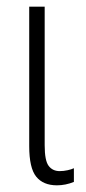

<svg xmlns="http://www.w3.org/2000/svg" viewBox="-20 -551 260 581"><path d="M115.2 -530.8V-111.3Q115.2 -64.9 127.2 -49.1Q139.2 -33.2 160.6 -33.2Q172.4 -33.2 184.6 -35.9Q196.8 -38.6 203.6 -42V-0.5Q178.2 9.8 152.3 9.8Q110.8 9.8 89.6 -16.4Q68.4 -42.5 68.4 -108.9V-530.8Z"/></svg>

Font: Open Sans Condensed Light
Style: Regular
Weight: 300
Width: 3
Designer: Monotype Design Team
Foundry: Monotype Imaging Inc.
Version: Version 3.003; ttfautohint (v1.8.4)